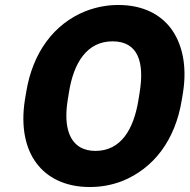

<svg xmlns="http://www.w3.org/2000/svg" viewBox="-20 -741 761 771"><path d="M80 -340C63 -232 82 -144 127 -85C168 -30 239 10 340 10C387 10 429 2 471 -14C597 -65 684 -178 710 -340L715 -370C732 -479 711 -566 667 -626C626 -681 557 -721 455 -721C408 -721 365 -712 323 -696C197 -645 111 -531 85 -370ZM252 -340 257 -371C276 -489 329 -575 432 -575C536 -575 560 -489 541 -371L536 -340C517 -222 466 -135 363 -135C340 -135 321 -140 305 -148C252 -177 237 -247 252 -340Z"/></svg>

Font: Asimov Pro
Style: UltObl
Weight: 900
Designer: Google
Version: Version 2.000980; 2014